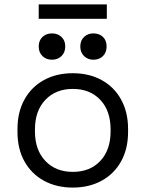

<svg xmlns="http://www.w3.org/2000/svg" viewBox="-20 -834 658 868"><path d="M309 14Q235 14 178.5 -17Q122 -48 90.5 -104.5Q59 -161 59 -238V-251Q59 -327 90.5 -384Q122 -441 178.5 -472Q235 -503 309 -503Q383 -503 439.5 -472Q496 -441 527.5 -384Q559 -327 559 -251V-238Q559 -161 527.5 -104.5Q496 -48 439.5 -17Q383 14 309 14ZM309 -57Q387 -57 433.5 -106.5Q480 -156 480 -240V-249Q480 -333 433.5 -382.5Q387 -432 309 -432Q232 -432 185 -382.5Q138 -333 138 -249V-240Q138 -156 185 -106.5Q232 -57 309 -57ZM402 -564Q377 -564 360 -580.5Q343 -597 343 -624Q343 -651 360 -667Q377 -683 402 -683Q429 -683 445.5 -667Q462 -651 462 -624Q462 -597 445.5 -580.5Q429 -564 402 -564ZM215 -564Q189 -564 172 -580.5Q155 -597 155 -624Q155 -651 172 -667Q189 -683 215 -683Q241 -683 258 -667Q275 -651 275 -624Q275 -597 258 -580.5Q241 -564 215 -564ZM155 -749V-814H463V-749Z"/></svg>

Font: Space Grotesk
Style: Regular
Weight: 400
Designer: Florian Karsten
Foundry: Florian Karsten
Version: Version 2.000